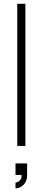

<svg xmlns="http://www.w3.org/2000/svg" viewBox="-20 -786 230 1034"><path d="M72.9 0V-765.6H116.7V0ZM126 156.2V93.8H63.5V156.2H95.8C99 186.5 74 196.9 63.5 196.9V228.1C88.5 228.1 126 209.4 126 156.2Z"/></svg>

Font: Manrope Thin
Style: Regular
Weight: 100
Width: 4
Designer: Michael Sharanda
Foundry: Michael Sharanda
Version: Version 2.000;PS 002.000;hotconv 1.0.88;makeotf.lib2.5.64775